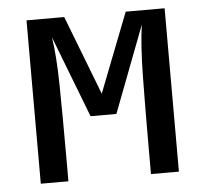

<svg xmlns="http://www.w3.org/2000/svg" viewBox="-44 -597 689 644"><g transform="rotate(-5 300.0 -275.0)"><path d="M68 0V-550H195L298 -283L402 -550H533V0H439V-87Q439 -218 440.5 -325.5Q442 -433 452 -502L341 -211H254L148 -486Q158 -424 159.5 -325Q161 -226 161 -87V0Z"/></g></svg>

Font: Pitagon Sans Mono Medium
Style: Regular
Weight: 500
Monospace: yes
Designer: Travis Tran
Foundry: Pitagon
Version: Version 1.001; ttfautohint (v1.8.4.7-5d5b);gftools[0.9.26]